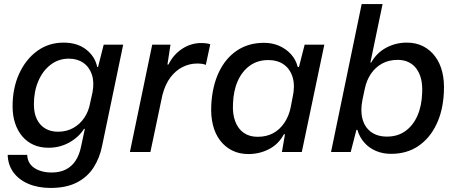

<svg xmlns="http://www.w3.org/2000/svg" viewBox="-20 -749 2250 946"><path d="M229 177Q168 177 120.5 157Q73 137 46 100Q19 63 18 14H114Q115 42 130 61Q145 80 172.5 90.5Q200 101 234 101Q275 101 304.5 86Q334 71 352.5 42.5Q371 14 379 -25L398 -114H394Q368 -73 321.5 -47Q275 -21 219 -21Q178 -21 145.5 -35.5Q113 -50 90 -77Q67 -104 54.5 -141.5Q42 -179 42 -225Q42 -315 74.5 -386Q107 -457 163.5 -498Q220 -539 293 -539Q361 -539 404.5 -505Q448 -471 459 -419H463L491 -529H587L483 -30Q471 30 440.5 77Q410 124 358 150.5Q306 177 229 177ZM266 -100Q308 -100 341 -118.5Q374 -137 395.5 -169Q417 -201 424 -241L436 -295Q445 -345 432.5 -382Q420 -419 390.5 -439.5Q361 -460 319 -460Q269 -460 230 -430.5Q191 -401 169 -350Q147 -299 147 -235Q147 -191 162 -161Q177 -131 203.5 -115.5Q230 -100 266 -100Z M620 0 730 -529H820L805 -431H810Q834 -480 877.5 -508.5Q921 -537 971 -537Q984 -537 996 -535.5Q1008 -534 1016 -531L994 -429Q987 -433 975.5 -434.5Q964 -436 951 -436Q914 -436 880 -419Q846 -402 820 -368Q794 -334 780 -280L721 0Z M1204 10Q1159 10 1124 -7.5Q1089 -25 1064.5 -57Q1040 -89 1029 -133.5Q1018 -178 1021 -233Q1026 -325 1058.5 -393.5Q1091 -462 1147.5 -500Q1204 -538 1281 -538Q1322 -538 1356 -523Q1390 -508 1414 -481.5Q1438 -455 1447 -419H1453L1481 -529H1578L1467 0H1369L1384 -87L1379 -88Q1353 -39 1306 -14.5Q1259 10 1204 10ZM1249 -75Q1293 -75 1325.5 -92.5Q1358 -110 1380.5 -143Q1403 -176 1412 -219L1422 -271Q1434 -325 1422.5 -366Q1411 -407 1380 -430Q1349 -453 1301 -453Q1249 -453 1211 -425.5Q1173 -398 1151.5 -350Q1130 -302 1128 -238Q1125 -188 1139 -151Q1153 -114 1181 -94.5Q1209 -75 1249 -75Z M1907 9Q1866 9 1832 -5.5Q1798 -20 1774.5 -47Q1751 -74 1741 -109H1736L1708 0H1611L1762 -729H1865L1805 -441H1809Q1836 -489 1883 -514Q1930 -539 1984 -539Q2029 -539 2064 -521.5Q2099 -504 2123.5 -471.5Q2148 -439 2159 -394.5Q2170 -350 2167 -295Q2163 -204 2130 -135.5Q2097 -67 2040.5 -29Q1984 9 1907 9ZM1887 -76Q1939 -76 1977 -103Q2015 -130 2036.5 -178.5Q2058 -227 2060 -291Q2062 -329 2055 -358.5Q2048 -388 2032.5 -409.5Q2017 -431 1993.5 -442.5Q1970 -454 1940 -454Q1896 -454 1863 -436Q1830 -418 1808 -386Q1786 -354 1777 -310L1766 -258Q1755 -204 1766 -163Q1777 -122 1808 -99Q1839 -76 1887 -76Z"/></svg>

Font: Mona Sans ExtraLight Medium
Style: Italic
Weight: 500
Italic angle: -11.6951°
Version: Version 2.000